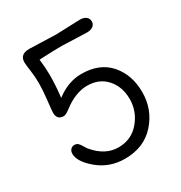

<svg xmlns="http://www.w3.org/2000/svg" viewBox="-169 -828 913 966"><g transform="rotate(-30 287.5 -345.0)"><path d="M432 -631 290 -636Q236 -636 202 -634Q168 -632 156 -632Q162 -581 162 -544Q162 -483 156 -429L154 -411Q225 -465 301 -465Q407 -465 464.5 -399Q522 -333 522 -232.5Q522 -132 456.5 -58.5Q391 15 280 15Q192 15 127 -38.5Q62 -92 62 -139Q62 -154 70.5 -163.5Q79 -173 92 -173Q105 -173 112.5 -166.5Q120 -160 129 -144.5Q138 -129 144 -122Q204 -51 280 -51Q356 -51 403 -107Q450 -163 450 -234Q450 -305 408.5 -352Q367 -399 297 -399Q229 -399 157 -344Q133 -325 120 -325Q81 -325 81 -367Q81 -378 87.5 -434.5Q94 -491 94 -531Q94 -571 88.5 -608Q83 -645 83 -658Q83 -705 138 -705L290 -700L432 -705Q454 -705 467 -695Q480 -685 480 -668Q480 -651 467 -641Q454 -631 432 -631Z"/></g></svg>

Font: Delius
Style: Regular
Weight: 400
Designer: Natalia Raices
Foundry: Natalia Raices
Version: Version 1.001